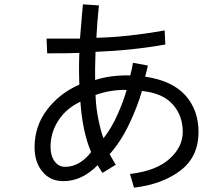

<svg xmlns="http://www.w3.org/2000/svg" viewBox="-20 -822 1040 892"><path d="M140.6 -137.7Q140.6 -236.3 199.2 -313Q257.8 -389.6 348.6 -428.7Q345.7 -505.9 348.6 -576.2Q306.6 -574.2 199.2 -574.2L196.3 -642.6H351.6Q354.5 -680.7 359.4 -735.8Q364.3 -791 365.2 -801.8L439.5 -796.9Q431.6 -721.7 427.7 -646.5Q568.4 -649.4 745.1 -680.7L748 -615.2Q595.7 -587.9 423.8 -581.1Q420.9 -500 421.9 -450.2Q493.2 -473.6 585 -471.7Q594.7 -506.8 597.7 -530.3L667 -517.6Q665 -506.8 660.2 -488.3Q655.3 -469.7 654.3 -465.8Q780.3 -447.3 841.3 -378.9Q902.3 -310.5 902.3 -209Q902.3 -93.8 818.4 -29.8Q734.4 34.2 602.5 49.8L584 -13.7Q706.1 -28.3 767.6 -84Q829.1 -139.6 829.1 -209Q829.1 -285.2 782.2 -337.4Q735.4 -389.6 639.6 -399.4Q619.1 -328.1 580.6 -246.6Q542 -165 489.3 -105.5Q500 -85.9 517.6 -56.6L456.1 -18.6Q455.1 -20.5 446.3 -33.7Q437.5 -46.9 433.6 -54.7Q361.3 19.5 274.4 19.5Q212.9 19.5 176.8 -24.9Q140.6 -69.3 140.6 -137.7ZM214.8 -140.6Q214.8 -97.7 233.9 -72.3Q252.9 -46.9 282.2 -46.9Q349.6 -46.9 403.3 -115.2Q363.3 -209 353.5 -349.6Q286.1 -317.4 250.5 -261.2Q214.8 -205.1 214.8 -140.6ZM423.8 -380.9Q425.8 -319.3 438 -262.7Q450.2 -206.1 460.9 -179.7Q498 -226.6 526.4 -290.5Q554.7 -354.5 568.4 -404.3Q496.1 -406.2 423.8 -380.9Z"/></svg>

Font: Gothic A1
Style: Regular
Weight: 400
Designer: HanYang I&C Co.,Ltd.
Foundry: HanYang I&C Co.,Ltd.
Version: Version 2.50